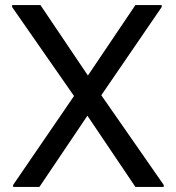

<svg xmlns="http://www.w3.org/2000/svg" viewBox="-20 -740 696 760"><path d="M381 -363 620 -712V-720H516L328 -441L140 -720H28V-712L273 -360L32 -8V0H136L326 -282L516 0H628V-8Z"/></svg>

Font: Kufam Arabic Latin Roman Normal
Style: Regular
Weight: 400
Designer: Wael Morcos & Artur Schmal
Version: Version 1.200;PS 001.200;hotconv 1.0.88;makeotf.lib2.5.64775